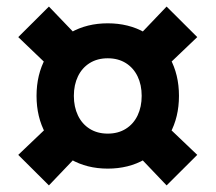

<svg xmlns="http://www.w3.org/2000/svg" viewBox="-20 -628 660 588"><path d="M91.9 -334.4Q91.9 -399.4 119.5 -450Q147.2 -500.6 196.8 -528.6Q246.3 -556.6 310 -556.6Q373.8 -556.6 423.3 -528.6Q472.8 -500.6 500.5 -450Q528.1 -399.4 528.1 -334.4Q528.1 -269.4 500.5 -218.8Q472.8 -168.1 423.2 -139.8Q373.7 -111.6 310 -111.6Q246.3 -111.6 196.8 -139.9Q147.2 -168.2 119.6 -218.8Q91.9 -269.4 91.9 -334.4ZM413.9 -334.4Q413.9 -368.1 401.4 -394Q388.9 -420 365.4 -434.8Q341.9 -449.5 310 -449.5Q278.1 -449.5 254.6 -434.8Q231.2 -420.1 218.7 -394.1Q206.2 -368.1 206.2 -334.4Q206.2 -300.7 218.7 -274.5Q231.2 -248.3 254.6 -233.6Q278.1 -218.8 310 -218.8Q341.9 -218.8 365.4 -233.6Q388.9 -248.3 401.4 -274.5Q413.9 -300.8 413.9 -334.4ZM473.7 -258.9 584.1 -153.7 490.2 -60.2 384.9 -170.7ZM384.9 -497.6 490.2 -607.9 584.1 -514.4 473.8 -409.2ZM129.8 -607.9 240.1 -492.9 150.9 -404.2 35.9 -514.4ZM35.9 -153.7 145.8 -258.5 234.7 -170.1 129.8 -60.2Z"/></svg>

Font: Monaspace Xenon Var ExtraLight
Style: Regular
Weight: 200
Designer: Riley Cran and the Lettermatic Team
Version: Version 1.200 (Monaspace Xenon Var)